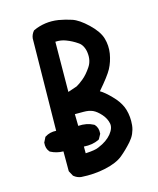

<svg xmlns="http://www.w3.org/2000/svg" viewBox="-109 -795 719 875"><g transform="rotate(-15 250.0 -357.5)"><path d="M165 2Q146.5 -0.5 132.3 -12.2L130.9 -13.2L129.9 -14.6L118.2 -36.1L117.2 -38.6V-41V-131.8Q85 -132.3 58.1 -146.5L56.2 -147.5L55.2 -148.9Q40.5 -165.5 43 -191.4V-193.4L43.9 -194.8L53.7 -214.4L54.7 -216.8L57.1 -218.3Q79.6 -232.9 109.4 -231L115.2 -664.1V-664.6V-665Q115.7 -669.9 116.9 -674.3Q118.2 -678.7 119.9 -682.6Q121.6 -686.5 124 -690.4Q126.5 -694.3 129.4 -697.8L130.9 -699.2L132.8 -700.2Q159.2 -712.4 189 -716.6Q218.8 -720.7 250.5 -715.8Q281.7 -710.4 311 -700.7Q342.3 -690.4 381.8 -652.8Q421.9 -614.7 432.1 -579.6Q442.4 -544.4 436.5 -507.3Q430.2 -470.2 414.1 -439.9Q406.2 -425.3 390.1 -404.1Q374 -382.8 348.6 -353.5Q370.1 -340.8 397.5 -312.5Q404.8 -305.2 410.9 -298.1Q417 -291 422.1 -283.7Q427.2 -276.4 431.4 -269Q435.5 -261.7 438.7 -254.4Q441.9 -247.1 443.8 -240.2Q454.1 -205.1 450.2 -166Q449.2 -155.8 446.5 -146.2Q443.8 -136.7 439.9 -127.7Q436 -118.7 430.4 -110.4Q424.8 -102.1 418 -94.2Q391.6 -64.5 364.3 -42Q335.4 -18.1 279.8 -5.9Q225.6 5.9 165.5 2ZM275.9 -107.9Q296.4 -116.2 312.3 -127.2Q328.1 -138.2 338.9 -151.4Q349.6 -165 353.5 -176.8Q357.4 -188.5 355.5 -199.2Q351.1 -223.1 332.5 -244.6Q313.5 -266.1 295.4 -274.4Q291 -276.4 286.1 -277.8Q281.2 -279.3 275.9 -280.3Q270.5 -281.2 264.9 -281.7Q259.3 -282.2 252.9 -282.2H211.4L212.4 -226.6Q252.4 -229.5 283.7 -212.9L285.2 -211.9L286.6 -210.9Q302.2 -193.8 299.8 -168V-166L298.8 -164.1L288.1 -144.5L286.1 -142.1L283.7 -140.6Q252.4 -126 212.9 -128.9V-97.2Q259.3 -99.6 274.9 -107.4H275.4ZM252 -402.3Q258.3 -405.8 266.8 -411.6Q275.4 -417.5 285.6 -426Q295.9 -434.6 305.9 -446Q315.9 -457.5 325.7 -472.2Q344.2 -499.5 339.8 -536.6Q338.9 -545.9 336.4 -553.7Q334 -561.5 330.6 -568.1Q327.1 -574.7 322.8 -579.8Q318.4 -585 312.5 -588.9Q287.6 -606.4 259.8 -616.7Q237.3 -625.5 210.9 -624L209 -387.7Q237.8 -397 252 -402.3Z"/></g></svg>

Font: NaikaiFont
Style: Bold
Weight: 700
Version: Version 1.89